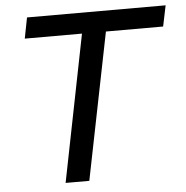

<svg xmlns="http://www.w3.org/2000/svg" viewBox="-51 -750 772 799"><g transform="rotate(-5 335.0 -350.0)"><path d="M191 0 313 -613H74L91 -700H670L652 -613H413L290 0Z"/></g></svg>

Font: Montserrat Medium
Style: Italic
Weight: 500
Italic angle: -11.3°
Designer: Julieta Ulanovsky
Foundry: Julieta Ulanovsky
Version: Version 9.000; ttfautohint (v1.8.4.7-5d5b)